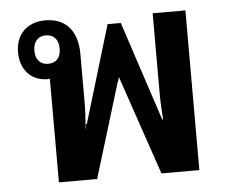

<svg xmlns="http://www.w3.org/2000/svg" viewBox="-45 -615 787 666"><g transform="rotate(-5 348.5 -282.0)"><path d="M134 0H267L369 -334H371V-338L373 -346L491 0H623V-556H509V-275C509 -246 511 -216 513 -186H510L396 -532H350L248 -193H244V-182L242 -174C245 -207 247 -242 247 -275V-437C247 -522 203 -564 136 -564C70 -564 32 -522 32 -462C32 -402 68 -360 127 -360C129 -360 131 -361 134 -361ZM133 -413C105 -413 89 -432 89 -462C89 -493 105 -512 133 -512C161 -512 177 -493 177 -462C177 -431 161 -413 133 -413Z"/></g></svg>

Font: Noto Sans Thai Looped SemiCondensed SemiBold
Style: Regular
Weight: 600
Width: 4
Designer: Sasikarn Vongin, Ben Mitchell
Foundry: The Fontpad Ltd
Version: Version 1.001